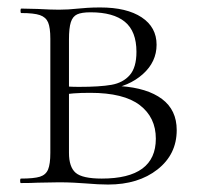

<svg xmlns="http://www.w3.org/2000/svg" viewBox="-20 -491 531 515"><path d="M454 -142Q454 -77 402.5 -36.5Q351 4 270 4Q245 4 210 1Q197 0 178.5 -1Q160 -2 138 -2L81 -1Q64 0 36 0Q34 0 34 -6Q34 -12 36 -12Q71 -12 87 -17Q103 -22 109 -36.5Q115 -51 115 -81V-387Q115 -417 109 -431Q103 -445 87 -450.5Q71 -456 37 -456Q35 -456 35 -462Q35 -468 37 -468L81 -467Q117 -465 138 -465Q163 -465 190 -468Q200 -469 214.5 -470Q229 -471 249 -471Q320 -471 360 -444.5Q400 -418 400 -371Q400 -325 363 -292Q326 -259 268 -251L303 -260Q375 -255 414.5 -225.5Q454 -196 454 -142ZM165 -385V-256L144 -261Q161 -258 192 -258Q248 -258 279 -263.5Q310 -269 328 -289.5Q346 -310 346 -352Q346 -407 315 -432.5Q284 -458 223 -458Q199 -458 187 -452.5Q175 -447 170 -431.5Q165 -416 165 -385ZM398 -119Q398 -176 355 -209Q312 -242 222 -242Q171 -242 144 -236L165 -243V-81Q165 -43 183 -27.5Q201 -12 253 -12Q398 -12 398 -119Z"/></svg>

Font: Cormorant Unicase Light
Style: Regular
Weight: 300
Designer: Christian Thalmann (Catharsis Fonts)
Foundry: Catharsis Fonts
Version: Version 4.000